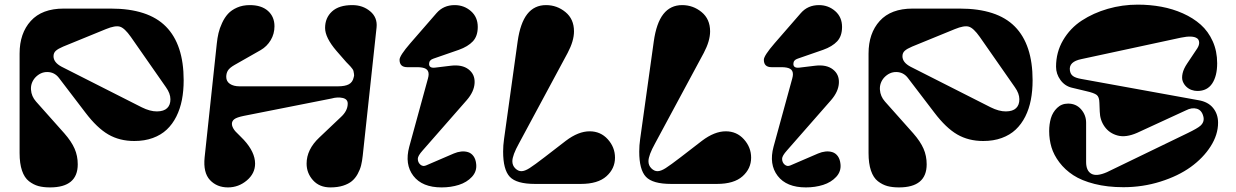

<svg xmlns="http://www.w3.org/2000/svg" viewBox="-20 -797 5358 832"><path d="M255.9 -759.8H460Q622.1 -759.8 699 -681.9Q775.9 -604 775.9 -449.2Q775.9 -403.3 768.3 -364.3Q760.7 -325.2 744.1 -292Q727.5 -258.8 702.6 -235.4Q677.7 -211.9 642.1 -199Q606.4 -186 562 -186Q498 -186 449.2 -214.4Q400.4 -242.7 350.1 -309.1L234.9 -460Q215.8 -484.4 185.5 -484.9Q155.3 -485.4 131.8 -460Q112.3 -437 114.3 -408.2Q116.2 -379.4 136.2 -356.9L258.8 -219.2Q289.6 -184.1 303.2 -152.8Q316.9 -121.6 316.9 -85Q316.9 15.1 196.8 15.1Q168 15.1 146.5 9.3Q125 3.4 105.5 -11.7Q85.9 -26.9 75.4 -57.6Q64.9 -88.4 64.9 -133.8V-564.9Q64.9 -652.8 113.5 -706.3Q162.1 -759.8 255.9 -759.8ZM211.9 -553.2Q211.9 -526.4 247.1 -507.8L594.2 -332Q630.4 -314 660.2 -314.2Q689.9 -314.5 704.3 -328.4Q718.8 -342.3 718.5 -367.2Q718.3 -392.1 699.2 -418.9L546.9 -637.2Q520 -675.3 499.8 -681.4Q479.5 -687.5 439 -670.9L253.9 -595.2Q231.9 -585.9 221.9 -576.9Q211.9 -567.9 211.9 -553.2Z M1506.8 -774.9Q1552.2 -774.9 1584.2 -748Q1616.2 -721.2 1611.8 -678.2L1551.8 -122.1Q1549.3 -98.6 1544.7 -80.1Q1540 -61.5 1529.8 -43Q1519.5 -24.4 1504.9 -12.2Q1490.2 0 1466.6 7.6Q1442.9 15.1 1411.6 15.1Q1364.3 15.1 1336.4 -15.9Q1308.6 -46.9 1308.6 -87.9Q1308.6 -149.4 1363.8 -201.2L1456.5 -289.1Q1486.8 -316.4 1486.8 -348.1Q1486.8 -367.7 1464.6 -372.6Q1442.4 -377.4 1416.5 -370.1L1036.6 -294.9Q1005.9 -288.6 995.4 -280.5Q984.9 -272.5 984.9 -259.8Q984.9 -251.5 990 -242.2Q995.1 -232.9 1001 -226.8Q1006.8 -220.7 1018.6 -209.2Q1030.3 -197.8 1036.6 -190.9Q1085.4 -137.7 1085.4 -87.9Q1085.4 -45.4 1049.6 -15.1Q1013.7 15.1 967.8 15.1Q919.9 15.1 889.9 -16.8Q859.9 -48.8 866.7 -115.2L919.4 -607.9Q921.9 -632.3 926.8 -653.3Q931.6 -674.3 942.4 -697.5Q953.1 -720.7 968 -737.1Q982.9 -753.4 1007.3 -764.2Q1031.7 -774.9 1062.5 -774.9Q1112.8 -774.9 1141.1 -749.8Q1169.4 -724.6 1169.4 -683.1Q1169.4 -650.4 1153.1 -623Q1136.7 -595.7 1109.9 -580.1L995.6 -515.1Q974.6 -502.9 967.5 -491.2Q960.4 -479.5 960.4 -463.9Q960.4 -444.3 976.3 -433.6Q992.2 -422.9 1018.6 -422.9H1443.8Q1475.6 -422.9 1491.9 -431.9Q1508.3 -440.9 1512.7 -461.9Q1515.6 -468.8 1513.9 -477.1Q1512.2 -485.4 1511.7 -489.3Q1511.2 -493.2 1506.3 -499.5Q1501.5 -505.9 1498.8 -508.8Q1496.1 -511.7 1490 -518.1Q1483.9 -524.4 1480.5 -527.8L1437.5 -577.1Q1388.7 -634.3 1388.7 -675.8Q1388.7 -719.7 1418.7 -747.3Q1448.7 -774.9 1506.8 -774.9Z M1711.4 -538.1Q1711.4 -555.7 1758.3 -609.9L1871.6 -740.2Q1901.9 -774.9 1950.2 -774.9Q1990.7 -774.9 2020.5 -749Q2050.3 -723.1 2050.3 -680.2Q2050.3 -640.6 2029.1 -617.9Q2007.8 -595.2 1968.3 -581.1L1858.4 -543Q1839.4 -537.1 1839.4 -520Q1839.4 -501 1865.2 -503.9L1933.6 -512.2Q1982.4 -518.1 2010.5 -496.3Q2038.6 -474.6 2036.6 -437.3Q2034.7 -399.9 2002.4 -362.8L1811.5 -145Q1790.5 -121.6 1790.5 -108.9Q1790.5 -93.3 1801.5 -83.7Q1812.5 -74.2 1826.2 -80.1L1946.3 -131.8Q1962.4 -138.7 1978.3 -140.4Q1994.1 -142.1 2008.3 -137.7Q2022.5 -133.3 2032 -120.1Q2041.5 -106.9 2043.5 -85.9Q2046.9 -54.2 2024.9 -30.5Q2002.9 -6.8 1968.3 4.2Q1933.6 15.1 1893.6 15.1Q1809.6 15.1 1771.2 -34.9Q1732.9 -85 1753.4 -161.1L1834.5 -457Q1837.4 -467.3 1837.4 -475.1Q1837.4 -491.7 1825.2 -498.8Q1813 -505.9 1787.6 -505.9H1744.6Q1711.4 -505.9 1711.4 -538.1Z M2164.1 -193.8 2223.1 -617.2Q2234.4 -697.3 2264.9 -736.1Q2295.4 -774.9 2346.2 -774.9Q2393.6 -774.9 2430.4 -744.6Q2467.3 -714.4 2467.3 -661.1Q2467.3 -619.6 2439.9 -567.9L2229 -175.8Q2200.2 -124 2200.2 -98.1Q2200.2 -80.1 2212.6 -67.6Q2225.1 -55.2 2239.3 -55.2Q2253.9 -55.2 2274.9 -68.6Q2295.9 -82 2340.3 -116.2L2432.1 -187Q2486.3 -228 2535.2 -228Q2582.5 -228 2613.8 -193.4Q2645 -158.7 2645 -113.8Q2645 -66.4 2607.9 -33.2Q2570.8 0 2497.1 0H2298.3Q2218.3 0 2189.2 -30.8Q2160.2 -61.5 2160.2 -140.1Q2160.2 -167 2164.1 -193.8Z M2753.9 -193.8 2813 -617.2Q2824.2 -697.3 2854.7 -736.1Q2885.3 -774.9 2936 -774.9Q2983.4 -774.9 3020.3 -744.6Q3057.1 -714.4 3057.1 -661.1Q3057.1 -619.6 3029.8 -567.9L2818.8 -175.8Q2790 -124 2790 -98.1Q2790 -80.1 2802.5 -67.6Q2814.9 -55.2 2829.1 -55.2Q2843.8 -55.2 2864.7 -68.6Q2885.7 -82 2930.2 -116.2L3022 -187Q3076.2 -228 3125 -228Q3172.4 -228 3203.6 -193.4Q3234.9 -158.7 3234.9 -113.8Q3234.9 -66.4 3197.8 -33.2Q3160.6 0 3086.9 0H2888.2Q2808.1 0 2779.1 -30.8Q2750 -61.5 2750 -140.1Q2750 -167 2753.9 -193.8Z M3290 -538.1Q3290 -555.7 3336.9 -609.9L3450.2 -740.2Q3480.5 -774.9 3528.8 -774.9Q3569.3 -774.9 3599.1 -749Q3628.9 -723.1 3628.9 -680.2Q3628.9 -640.6 3607.7 -617.9Q3586.4 -595.2 3546.9 -581.1L3437 -543Q3418 -537.1 3418 -520Q3418 -501 3443.8 -503.9L3512.2 -512.2Q3561 -518.1 3589.1 -496.3Q3617.2 -474.6 3615.2 -437.3Q3613.3 -399.9 3581.1 -362.8L3390.1 -145Q3369.1 -121.6 3369.1 -108.9Q3369.1 -93.3 3380.1 -83.7Q3391.1 -74.2 3404.8 -80.1L3524.9 -131.8Q3541 -138.7 3556.9 -140.4Q3572.8 -142.1 3586.9 -137.7Q3601.1 -133.3 3610.6 -120.1Q3620.1 -106.9 3622.1 -85.9Q3625.5 -54.2 3603.5 -30.5Q3581.5 -6.8 3546.9 4.2Q3512.2 15.1 3472.2 15.1Q3388.2 15.1 3349.9 -34.9Q3311.5 -85 3332 -161.1L3413.1 -457Q3416 -467.3 3416 -475.1Q3416 -491.7 3403.8 -498.8Q3391.6 -505.9 3366.2 -505.9H3323.2Q3290 -505.9 3290 -538.1Z M3934.6 -759.8H4138.7Q4300.8 -759.8 4377.7 -681.9Q4454.6 -604 4454.6 -449.2Q4454.6 -403.3 4447 -364.3Q4439.5 -325.2 4422.9 -292Q4406.2 -258.8 4381.3 -235.4Q4356.4 -211.9 4320.8 -199Q4285.2 -186 4240.7 -186Q4176.8 -186 4127.9 -214.4Q4079.1 -242.7 4028.8 -309.1L3913.6 -460Q3894.5 -484.4 3864.3 -484.9Q3834 -485.4 3810.5 -460Q3791 -437 3793 -408.2Q3794.9 -379.4 3814.9 -356.9L3937.5 -219.2Q3968.3 -184.1 3981.9 -152.8Q3995.6 -121.6 3995.6 -85Q3995.6 15.1 3875.5 15.1Q3846.7 15.1 3825.2 9.3Q3803.7 3.4 3784.2 -11.7Q3764.6 -26.9 3754.2 -57.6Q3743.7 -88.4 3743.7 -133.8V-564.9Q3743.7 -652.8 3792.2 -706.3Q3840.8 -759.8 3934.6 -759.8ZM3890.6 -553.2Q3890.6 -526.4 3925.8 -507.8L4272.9 -332Q4309.1 -314 4338.9 -314.2Q4368.7 -314.5 4383.1 -328.4Q4397.5 -342.3 4397.2 -367.2Q4397 -392.1 4377.9 -418.9L4225.6 -637.2Q4198.7 -675.3 4178.5 -681.4Q4158.2 -687.5 4117.7 -670.9L3932.6 -595.2Q3910.6 -585.9 3900.6 -576.9Q3890.6 -567.9 3890.6 -553.2Z M4848.1 14.2Q4778.8 14.2 4722.9 0Q4667 -14.2 4630.9 -37.8Q4594.7 -61.5 4570.6 -93.5Q4546.4 -125.5 4536.4 -158.9Q4526.4 -192.4 4526.4 -229Q4526.4 -258.8 4533.9 -284.7Q4541.5 -310.5 4560.8 -329.3Q4580.1 -348.1 4608.4 -348.1Q4643.1 -348.1 4664.8 -323.2Q4686.5 -298.3 4686.5 -265.1V-95.2Q4686.5 -57.1 4709 -44.2Q4731.4 -31.2 4776.4 -50.8L5126.5 -220.2Q5169.9 -241.2 5182.1 -252.4Q5200.7 -269.5 5194.3 -293Q5187.5 -319.8 5166 -325.9Q5144.5 -332 5119.1 -318.8L4907.2 -221.2Q4858.9 -200.2 4823.2 -209.7Q4787.6 -219.2 4767.1 -247.6Q4746.6 -275.9 4745.6 -313L4744.1 -351.1Q4743.7 -377 4732.2 -385.7Q4720.7 -394.5 4687.5 -401.9L4624.5 -417Q4594.2 -424.3 4575.2 -450.4Q4556.2 -476.6 4556.2 -507.8Q4556.2 -570.8 4586.7 -622.8Q4617.2 -674.8 4667.5 -707.8Q4717.8 -740.7 4780.5 -758.8Q4843.3 -776.9 4910.2 -776.9Q4963.4 -776.9 5012.5 -767.8Q5061.5 -758.8 5106 -739Q5150.4 -719.2 5183.1 -690.2Q5215.8 -661.1 5235.1 -618.2Q5254.4 -575.2 5254.4 -522.9Q5254.4 -467.8 5232.9 -435.3Q5211.4 -402.8 5168.5 -402.8Q5156.2 -402.8 5143.6 -407.2Q5130.9 -411.6 5120.6 -421.4Q5110.4 -431.2 5105.2 -444.8Q5100.1 -458.5 5104.5 -478.8Q5108.9 -499 5124.5 -522L5168.5 -587.9Q5177.2 -602.1 5176.3 -613.8Q5175.3 -625.5 5167.5 -630.9Q5148.4 -644.5 5097.2 -633.8L4666.5 -541Q4610.8 -529.8 4616.2 -492.2Q4618.2 -476.1 4629.2 -467.8Q4640.1 -459.5 4664.6 -455.1L5173.3 -362.8Q5214.8 -356 5236.6 -329.3Q5258.3 -302.7 5258.3 -265.1Q5258.3 -213.4 5226.1 -162.8Q5193.8 -112.3 5139.6 -73.2Q5085.4 -34.2 5008.5 -10Q4931.6 14.2 4848.1 14.2Z"/></svg>

Font: Pilowlava
Style: Regular
Weight: 400
Designer: Anton Moglia, Jérémy Landes, Maksym Kobuzan (Cyrillic), Velvetyne Type Foundry
Foundry: Anton Moglia, Jérémy Landes, Velvetyne Type Foundry
Version: Version 1.001;hotconv 1.0.109;makeotfexe 2.5.65596